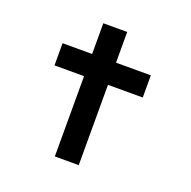

<svg xmlns="http://www.w3.org/2000/svg" viewBox="-122 -806 925 928"><g transform="rotate(20 340.5 -342.5)"><path d="M255 0V-685H378V0ZM103 -413V-527H557V-413Z"/></g></svg>

Font: Lexend Tera Medium
Style: Regular
Weight: 500
Designer: Bonnie Shaver-Troup, Thomas Jockin
Foundry: Lexend
Version: Version 1.007